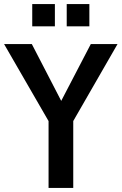

<svg xmlns="http://www.w3.org/2000/svg" viewBox="-33 -921 596 941"><path d="M205 0V-365L229 -286L-13 -705H123L273 -415H261L412 -705H543L302 -286L326 -365V0ZM294 -792V-901H405V-792ZM125 -792V-901H236V-792Z"/></svg>

Font: Nunito Sans 10pt Condensed
Style: Bold
Weight: 700
Width: 3
Designer: Vernon Adams
Foundry: Vernon Adams
Version: Version 3.101;gftools[0.9.27]